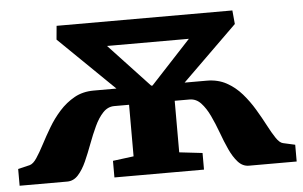

<svg xmlns="http://www.w3.org/2000/svg" viewBox="-50 -615 1072 679"><g transform="rotate(-5 486.0 -276.0)"><path d="M-6.5 0V-59.5L35.5 -69.5Q48 -73 60.5 -91.8Q73 -110.5 87.5 -138.2Q102 -166 119.8 -196Q137.5 -226 161.2 -252.5Q185 -279 215 -295.8Q245 -312.5 284 -312.5H364.5L168.5 -503.5L173 -552H797L801.5 -503.5L606.5 -312.5H685Q724.5 -312.5 755 -295.8Q785.5 -279 808.8 -252.2Q832 -225.5 850.2 -195Q868.5 -164.5 882.8 -137Q897 -109.5 909.8 -90.5Q922.5 -71.5 934.5 -69L977 -59.5V0H807.5Q785.5 0 769 -18.2Q752.5 -36.5 739.5 -65Q726.5 -93.5 714.8 -125.8Q703 -158 689.5 -186.5Q676 -215 659 -233.2Q642 -251.5 618.5 -251.5H566V-68.5L648 -59V0H330V-59L404 -68.5V-251.5H351.5Q328.5 -251.5 311.2 -233.2Q294 -215 280.8 -186.5Q267.5 -158 255.5 -125.8Q243.5 -93.5 230.8 -65Q218 -36.5 201.5 -18.2Q185 0 162.5 0ZM488 -312H492.5L635 -465.5H344.5Z"/></g></svg>

Font: Merriweather 28pt Black
Style: Regular
Weight: 900
Version: Version 2.100